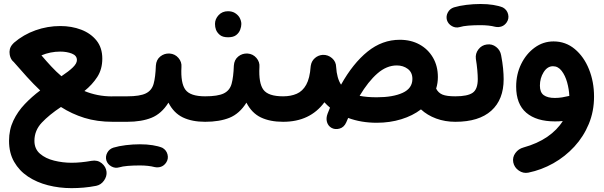

<svg xmlns="http://www.w3.org/2000/svg" viewBox="-20 -576 3069 975"><path d="M25.9 139.2Q25.9 82.5 47.9 36.4Q69.8 -9.8 106 -47.6Q142.1 -85.4 184.1 -116.7Q149.4 -149.4 116 -186.5Q82.5 -223.6 49.3 -261.7Q43.9 -266.1 40 -271.5Q31.7 -283.7 29.3 -299.3Q26.9 -312.5 30 -325.9Q33.2 -339.4 43.5 -351.1Q46.9 -355.5 50.8 -358.9Q99.1 -400.4 160.2 -422.1Q221.2 -443.8 286.1 -443.8Q343.8 -443.8 392.3 -425.3Q440.9 -406.7 470.2 -370.1Q499.5 -333.5 499.5 -278.3Q499.5 -224.6 474.1 -185.3Q448.7 -146 408.7 -113.8Q440.4 -100.6 475.8 -93.5Q511.2 -86.4 552.2 -86.4H552.7Q578.6 -86.4 597.9 -67.6Q617.2 -48.8 617.2 -22Q617.2 4.9 597.9 23.7Q578.6 42.5 552.7 42.5H552.2Q472.7 42.5 408.4 22.5Q344.2 2.4 289.6 -32.7Q230 6.8 192.4 46.6Q154.8 86.4 154.8 139.2Q154.8 180.2 183.1 204.6Q211.4 229 254.9 239.7Q298.3 250.5 343.3 250.5Q390.6 250.5 444.8 240.7Q475.1 235.4 496.6 252.9Q518.1 270.5 521 296.4Q523.4 319.3 508.1 341.1Q492.7 362.8 468.3 367.7Q436 374 404.8 376.7Q373.5 379.4 343.3 379.4Q280.8 379.4 223.6 364.7Q166.5 350.1 122.1 320.6Q77.6 291 51.8 245.8Q25.9 200.7 25.9 139.2ZM286.1 -314Q235.8 -314 190.4 -294.9Q215.3 -265.6 240.2 -238.8Q265.1 -211.9 292 -189Q329.6 -213.9 350.1 -233.9Q370.6 -253.9 370.6 -271Q370.6 -293.9 344.7 -304Q318.8 -314 286.1 -314Z M487.8 -22Q487.8 -48.8 506.8 -67.9Q525.9 -86.9 552.7 -86.9H626Q652.8 -86.9 672.1 -67.9Q691.4 -48.8 691.4 -22Q691.4 4.9 672.1 23.7Q652.8 42.5 626 42.5H552.7Q525.9 42.5 506.8 23.7Q487.8 4.9 487.8 -22Z M561 -22Q561 -48.8 580.1 -67.9Q599.1 -86.9 626 -86.9Q689.9 -86.9 720.2 -101.6Q750.5 -116.2 760 -150.1Q769.5 -184.1 771.5 -242.7Q773.4 -272.5 793.9 -289.1Q814.5 -305.7 841.3 -304.2Q868.7 -302.2 886.2 -281.7Q903.8 -261.2 901.4 -235.4Q897 -153.8 921.6 -120.4Q946.3 -86.9 1021.5 -86.9H1022Q1048.8 -86.9 1067.6 -67.9Q1086.4 -48.8 1086.4 -22Q1086.4 4.9 1067.6 23.7Q1048.8 42.5 1022 42.5H1021.5Q955.1 42.5 908.7 20.3Q862.3 -2 835.4 -54.7Q800.3 1.5 749.5 22Q698.7 42.5 626 42.5Q599.1 42.5 580.1 23.7Q561 4.9 561 -22ZM520 238.3Q514.6 218.3 524.7 199.5Q534.7 180.7 555.7 173.8Q583 165.5 619.1 161.1Q655.3 156.7 690.4 156.7Q726.1 156.7 755.1 161.4Q784.2 166 804.2 174.3Q825.2 186 830.8 208.7Q836.4 231.4 823.2 250.5Q812.5 265.6 797.4 270.8Q782.2 275.9 765.6 272.5Q733.4 264.2 690.4 264.2Q657.2 264.2 629.6 266.4Q602.1 268.6 585 273.9Q564.5 279.8 545.4 269Q526.4 258.3 520 238.3Z M957 -22Q957 -48.8 976.1 -67.9Q995.1 -86.9 1022 -86.9Q1085.9 -86.9 1116.2 -101.6Q1146.5 -116.2 1156 -150.1Q1165.5 -184.1 1167.5 -242.7Q1169.4 -272.5 1189.9 -289.1Q1210.4 -305.7 1237.3 -304.2Q1264.6 -302.2 1282.2 -281.7Q1299.8 -261.2 1297.4 -235.4Q1293 -153.8 1317.6 -120.4Q1342.3 -86.9 1417.5 -86.9H1418Q1444.8 -86.9 1463.6 -67.9Q1482.4 -48.8 1482.4 -22Q1482.4 4.9 1463.6 23.7Q1444.8 42.5 1418 42.5H1417.5Q1351.1 42.5 1304.7 20.3Q1258.3 -2 1231.4 -54.7Q1196.3 1.5 1145.5 22Q1094.7 42.5 1022 42.5Q995.1 42.5 976.1 23.7Q957 4.9 957 -22ZM1071.8 -454.6Q1071.8 -479.5 1090.3 -499.3Q1108.9 -519 1137.7 -519Q1158.2 -519 1172.6 -510.3Q1187 -501.5 1195.3 -488.8Q1205.6 -471.2 1205.6 -454.1Q1205.6 -440.9 1199.7 -425Q1193.8 -409.2 1179.4 -397.9Q1165 -386.7 1138.2 -386.7Q1110.8 -386.7 1096.7 -398.4Q1082.5 -410.2 1076.7 -425.3Q1071.8 -438.5 1071.8 -454.6Z M1353.5 -22Q1353.5 -48.8 1372.3 -67.9Q1391.1 -86.9 1418 -86.9Q1457 -86.9 1486.8 -99.9Q1516.6 -112.8 1534.9 -145.5Q1553.2 -178.2 1557.6 -238.3Q1558.1 -241.7 1558.6 -244.6Q1562.5 -266.6 1579.3 -281.2Q1596.2 -295.9 1619.1 -297.4Q1646 -298.3 1666.3 -280.5Q1686.5 -262.7 1687 -235.8Q1690.4 -179.2 1711.9 -146Q1772.5 -254.4 1846.7 -314.2Q1920.9 -374 2010.3 -374Q2066.9 -374 2110.4 -350.1Q2153.8 -326.2 2178.7 -283.4Q2203.6 -240.7 2203.6 -184.6Q2203.6 -154.3 2194.8 -126Q2205.6 -104.5 2226.8 -95.7Q2248 -86.9 2292 -86.9H2292.5Q2319.3 -86.9 2338.1 -67.6Q2356.9 -48.3 2356.9 -22Q2356.9 4.4 2338.1 23.4Q2319.3 42.5 2292.5 42.5H2292Q2239.7 42.5 2194.8 25.9Q2149.9 9.3 2117.7 -20.5Q2075.7 11.7 2017.8 29.5Q1960 47.4 1893.1 47.4Q1814 47.4 1748 22.9Q1743.2 34.2 1738.3 45.4Q1727.1 70.8 1704.1 77.1Q1681.2 83.5 1662.6 72.8Q1646 63 1640.4 43.5Q1634.8 23.9 1643.6 1Q1649.4 -14.6 1655.8 -29.3Q1640.6 -42 1627.4 -56.6Q1554.2 42.5 1418 42.5Q1391.1 42.5 1372.3 23.7Q1353.5 4.9 1353.5 -22ZM1995.1 -243.7Q1943.4 -243.7 1896.7 -203.1Q1850.1 -162.6 1806.2 -89.4Q1842.3 -82 1893.1 -82Q1975.6 -82 2024.9 -104.7Q2074.2 -127.4 2074.2 -175.3Q2074.2 -208.5 2050.8 -226.1Q2027.3 -243.7 1995.1 -243.7Z M2228 -22Q2228 -48.8 2246.8 -67.9Q2265.6 -86.9 2292.5 -86.9Q2354.5 -86.9 2380.4 -105Q2406.2 -123 2406.2 -174.3Q2406.2 -192.9 2403.8 -220.2Q2401.4 -247.6 2396.5 -277.3Q2393.1 -303.7 2409.4 -325.2Q2425.8 -346.7 2452.1 -350.1Q2478.5 -354 2499.5 -337.6Q2520.5 -321.3 2524.9 -294.9Q2531.7 -259.3 2534.7 -228.8Q2537.6 -198.2 2537.6 -173.8Q2537.6 -70.3 2474.9 -13.9Q2412.1 42.5 2292.5 42.5Q2265.6 42.5 2246.8 23.7Q2228 4.9 2228 -22ZM2249.5 -474.1Q2244.1 -494.1 2254.2 -512.9Q2264.2 -531.7 2285.2 -538.6Q2312.5 -546.9 2348.6 -551.3Q2384.8 -555.7 2419.9 -555.7Q2455.6 -555.7 2484.6 -551Q2513.7 -546.4 2533.7 -538.1Q2554.7 -526.4 2560.3 -503.7Q2565.9 -481 2552.7 -461.9Q2542 -446.8 2526.9 -441.7Q2511.7 -436.5 2495.1 -439.9Q2462.9 -448.2 2419.9 -448.2Q2386.7 -448.2 2359.1 -446Q2331.5 -443.8 2314.5 -438.5Q2293.9 -432.6 2274.9 -443.4Q2255.9 -454.1 2249.5 -474.1Z M2791 -365.7Q2852.5 -365.7 2898.9 -326.9Q2945.3 -288.1 2970.9 -224.4Q2996.6 -160.6 2996.6 -85.4Q2996.6 -10.7 2970 53.5Q2943.4 117.7 2896.7 168.5Q2850.1 219.2 2789.8 253.2Q2729.5 287.1 2662.6 300.8Q2636.7 305.7 2614.3 290Q2591.8 274.4 2586.4 248.5Q2581.5 222.7 2597.2 201.2Q2612.8 179.7 2638.2 172.9Q2709 153.3 2759.3 118.7Q2809.6 84 2837.9 38.6Q2817.9 40.5 2798.3 40.5Q2704.1 40.5 2652.6 -3.4Q2601.1 -47.4 2601.1 -136.2Q2601.1 -198.7 2626.5 -250.7Q2651.9 -302.7 2695.1 -334.2Q2738.3 -365.7 2791 -365.7ZM2721.7 -141.1Q2721.7 -106.9 2741.2 -92.8Q2760.7 -78.6 2797.4 -78.6Q2816.4 -78.6 2834.2 -81.5Q2852.1 -84.5 2868.2 -88.4Q2869.6 -88.9 2871.1 -88.9Q2869.6 -123 2859.9 -158Q2850.1 -192.9 2832 -216.3Q2814 -239.7 2788.1 -239.7Q2759.8 -239.7 2740.7 -209.5Q2721.7 -179.2 2721.7 -141.1Z"/></svg>

Font: Mikhak-DS2-FD Bold
Style: Regular
Weight: 700
Designer: Amin Abedi
Version: Version 3.4